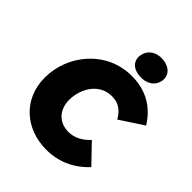

<svg xmlns="http://www.w3.org/2000/svg" viewBox="-257 -1078 1245 1245"><g transform="rotate(45 365.5 -455.5)"><path d="M385 19C495 19 594 -25 670 -108L548 -235C505 -188 456 -164 404 -164C315 -164 260 -227 260 -315C260 -417 323 -528 440 -528C499 -528 538 -502 571 -445L731 -550C654 -673 546 -712 438 -712C206 -712 46 -514 46 -305C46 -111 190 19 385 19ZM473 -747C538 -741 589 -773 599 -829C608 -883 570 -924 505 -930C441 -935 393 -902 383 -847C373 -792 409 -752 473 -747Z"/></g></svg>

Font: Fixel Display Black
Style: Italic
Weight: 900
Italic angle: -10°
Designer: AlfaBravo + MacPaw
Foundry: Kyrylo Tkachov, Marchela Mozhyna, Serhii Makarenko, Maria Weinstein, Zakhar Kryvoshyya
Version: Version 1.210;Glyphs 3.2 (3217)